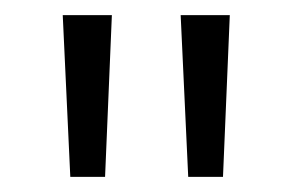

<svg xmlns="http://www.w3.org/2000/svg" viewBox="-20 -641 389 254"><path d="M73 -407 63 -621H128L119 -407ZM229 -407 219 -621H284L275 -407Z"/></svg>

Font: Smooch Sans Medium
Style: Regular
Weight: 500
Designer: Robert E. Leuschke
Foundry: Robert E. Leuschke
Version: Version 1.010; ttfautohint (v1.8.3)